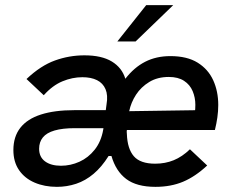

<svg xmlns="http://www.w3.org/2000/svg" viewBox="-20 -717 909 746"><path d="M201 9Q153 9 114.5 -7.5Q76 -24 54 -56Q32 -88 32 -134Q32 -186 59 -220.5Q86 -255 139 -272Q192 -289 269 -289H391L394 -312Q400 -347 390 -370.5Q380 -394 357 -405.5Q334 -417 300 -417Q261 -417 222.5 -401Q184 -385 150 -347L83 -410Q138 -462 193.5 -482Q249 -502 308 -502Q375 -502 414.5 -478Q454 -454 467 -411Q501 -455 544 -477Q587 -499 642 -499Q707 -499 748 -473.5Q789 -448 808.5 -405Q828 -362 828 -309Q828 -285 824.5 -260.5Q821 -236 815 -212H473Q472 -205 472.5 -202.5Q473 -200 473 -196Q475 -139 500 -110Q525 -81 583 -81Q622 -81 655 -94.5Q688 -108 718 -137L785 -74Q739 -31 691.5 -11Q644 9 584 9Q511 9 470.5 -21.5Q430 -52 413 -111H402Q375 -68 343.5 -41.5Q312 -15 276 -3Q240 9 201 9ZM217 -73Q254 -73 288.5 -88.5Q323 -104 348 -135.5Q373 -167 381 -213L388 -256L416 -219H270Q223 -219 192 -210Q161 -201 146.5 -183Q132 -165 132 -139Q132 -107 155 -90Q178 -73 217 -73ZM736 -277Q738 -285 738.5 -293.5Q739 -302 739 -310Q739 -338 728.5 -363Q718 -388 695 -403Q672 -418 636 -418Q592 -418 560 -398.5Q528 -379 508.5 -349Q489 -319 482 -285L751 -289ZM436 -556 548 -697H653L507 -556Z"/></svg>

Font: Hanken Grotesk Medium
Style: Italic
Weight: 500
Italic angle: -8°
Designer: Alfredo Marco Pradil
Foundry: Hanken Design Co.
Version: Version 3.013